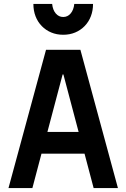

<svg xmlns="http://www.w3.org/2000/svg" viewBox="-20 -952 640 972"><path d="M144 0 190 -174H408L454 0H577L387 -700H213L23 0ZM220 -284 297 -575H301L378 -284ZM244 -932H149Q149 -898 160 -869.5Q171 -841 191.5 -820Q212 -799 239.5 -787.5Q267 -776 300 -776Q333 -776 360.5 -787.5Q388 -799 408.5 -820Q429 -841 440 -869.7Q451 -898.3 451 -932H356Q353 -902 337.8 -884Q322.6 -866 300 -866Q277.4 -866 262.2 -884Q247 -902 244 -932Z"/></svg>

Font: CommitMonoV142 ExtLt
Style: Regular
Weight: 200
Monospace: yes
Designer: Eigil Nikolajsen
Foundry: Eigil Nikolajsen
Version: Version 1.142